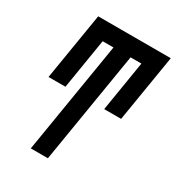

<svg xmlns="http://www.w3.org/2000/svg" viewBox="-176 -844 875 953"><g transform="rotate(30 261.5 -367.5)"><path d="M243 0H145L250 -639H188L141 -351H44L107 -735H523L460 -351H363L410 -639H348Z"/></g></svg>

Font: Iosevka
Style: Bold Italic
Weight: 700
Italic angle: -9°
Monospace: yes
Designer: Belleve Invis
Foundry: Belleve Invis
Version: Version 32.5.0; ttfautohint (v1.8.4)